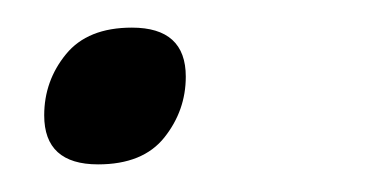

<svg xmlns="http://www.w3.org/2000/svg" viewBox="-20 -112 274 139"><path d="M75.5 -92Q114.5 -92 114.5 -56.5Q114.5 -32 99 -12.5Q83.5 7 51 7Q12 7 12 -28.5Q12 -53.5 27.8 -72.8Q43.5 -92 75.5 -92Z"/></svg>

Font: Newsreader 6pt ExtraLight
Style: Italic
Weight: 275
Italic angle: -17°
Designer: Hugues Gentile
Foundry: Production Type
Version: Version 1.003; ttfautohint (v1.8.3)